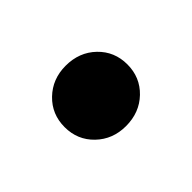

<svg xmlns="http://www.w3.org/2000/svg" viewBox="-50 -604 400 400"><g transform="rotate(45 150.0 -404.5)"><path d="M150 -312Q112 -312 86.5 -338.5Q61 -365 61 -404Q61 -444 86.5 -470.5Q112 -497 150 -497Q188 -497 213.5 -470.5Q239 -444 239 -404Q239 -365 213.5 -338.5Q188 -312 150 -312Z"/></g></svg>

Font: TT Toshiba Sans
Style: Bold
Weight: 700
Designer: Paul D. Hunt
Foundry: Toshiba Corporation
Version: Version 2.020;PS 2.000;hotconv 1.0.86;makeotf.lib2.5.63406